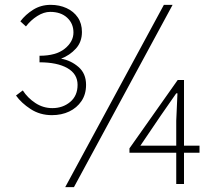

<svg xmlns="http://www.w3.org/2000/svg" viewBox="-20 -759 897 792"><path d="M194 -284Q145 -284 106.5 -309Q68 -334 46 -365L74 -386Q94 -355 126 -334Q158 -313 196 -313Q239 -313 269.5 -338.5Q300 -364 300 -409Q300 -454 258 -478Q216 -502 143 -502V-529Q211 -529 247 -558Q283 -587 283 -625Q283 -662 257 -686Q231 -710 187 -710Q161 -710 134 -693Q107 -676 87 -650L64 -671Q85 -699 117 -719Q149 -739 189 -739Q225 -739 254.5 -725.5Q284 -712 301 -687Q318 -662 318 -627Q318 -586 293 -558.5Q268 -531 232 -517Q272 -510 303.5 -483Q335 -456 335 -409Q335 -370 316 -342Q297 -314 265.5 -299Q234 -284 194 -284ZM249 13 656 -739H692L285 13ZM707 0V-261L712 -374H707L643 -282L559 -158H803V-129H514V-147L713 -429H739V0Z"/></svg>

Font: Noto Sans SC Thin
Style: Regular
Weight: 100
Designer: Ryoko NISHIZUKA 西塚涼子 (kana, bopomofo & ideographs); Paul D. Hunt (Latin, Greek & Cyrillic); Sandoll Communications 산돌커뮤니
Foundry: Adobe
Version: Version 2.004-H2;hotconv 1.0.118;makeotfexe 2.5.65603